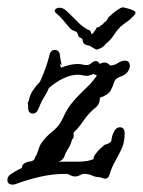

<svg xmlns="http://www.w3.org/2000/svg" viewBox="-42 -484 386 519"><path d="M289 -464Q295 -464 310.5 -459Q326 -454 324 -449Q324 -446 322 -444Q310 -431 301 -425Q292 -419 283 -411Q273 -401 265.5 -389Q258 -377 247 -368Q245 -367 243.5 -365Q242 -363 240 -361Q234 -355 226 -352Q222 -350 219 -350Q217 -350 210 -354.5Q203 -359 201 -360Q190 -362 186 -365Q182 -368 181 -377Q181 -379 177.5 -381Q174 -383 171 -384L167 -395Q166 -398 158.5 -400.5Q151 -403 146 -409Q133 -424 126.5 -432Q120 -440 109 -449Q104 -454 107.5 -458.5Q111 -463 118 -463H121Q129 -462 135.5 -456.5Q142 -451 163 -430Q166 -427 171.5 -421.5Q177 -416 180 -414L187 -409Q194 -404 199 -402.5Q204 -401 204 -393Q209 -392 211 -396Q213 -400 216 -403Q218 -409 221 -410Q224 -411 228 -412Q228 -412 228.5 -412.5Q229 -413 229 -414Q230 -416 232 -416Q234 -416 236 -419Q240 -424 243.5 -426Q247 -428 250 -435Q252 -439 254 -440Q256 -441 259 -444Q261 -447 273 -455.5Q285 -464 289 -464ZM-1 14Q-3 15 -8 15Q-22 15 -22 2Q-22 -5 -16 -11Q-12 -14 -3 -19.5Q6 -25 17 -30Q17 -45 42 -48Q50 -50 51.5 -55Q53 -60 56 -64Q57 -65 64 -85.5Q71 -106 107 -135Q119 -145 129.5 -168Q140 -191 152 -205Q163 -219 175.5 -231Q188 -243 201 -256Q206 -262 211 -268Q216 -274 220 -280Q214 -282 211 -284Q207 -283 202.5 -281Q198 -279 192 -279Q188 -279 181.5 -280.5Q175 -282 168 -282Q149 -282 128 -271.5Q107 -261 90 -246Q86 -236 81 -227.5Q76 -219 71 -211L61 -188Q56 -177 47 -177Q34 -177 34 -194V-200Q34 -201 33.5 -202Q33 -203 33 -204Q33 -208 36 -212Q38 -226 46.5 -239Q55 -252 66 -263Q84 -302 92 -336Q95 -349 106 -349Q119 -349 120 -334Q121 -329 122 -321Q123 -313 125 -309Q123 -309 122 -310H120L123 -301Q148 -311 168 -311Q175 -311 181.5 -309.5Q188 -308 192 -308Q199 -308 205 -313.5Q211 -319 217 -319Q223 -319 228 -311Q233 -315 241 -315Q246 -315 249.5 -312.5Q253 -310 256 -307Q267 -307 276.5 -313.5Q286 -320 296 -320Q309 -320 309 -306Q309 -299 303.5 -290.5Q298 -282 284 -277L279 -275Q269 -271 266 -260.5Q263 -250 256.5 -238.5Q250 -227 228 -220V-219Q228 -202 215 -192Q202 -182 189 -165Q182 -155 174.5 -145Q167 -135 158 -127Q156 -122 157 -117Q158 -112 153 -107Q152 -104 151 -101Q150 -98 149 -95Q145 -86 140 -78.5Q135 -71 132 -61Q127 -50 116 -47H127Q145 -47 170 -47Q195 -47 211 -54Q210 -60 217 -69Q224 -78 232.5 -85.5Q241 -93 242 -93Q259 -97 259.5 -106.5Q260 -116 267 -130Q273 -140 282 -140Q295 -140 295 -123Q295 -100 287 -82.5Q279 -65 269.5 -48.5Q260 -32 254 -12Q251 -1 242 -1Q239 -1 235.5 -2.5Q232 -4 228 -5Q217 -5 207 -9.5Q197 -14 186 -14Q180 -14 174 -10.5Q168 -7 161 -7Q154 -7 148 -10.5Q142 -14 136 -14Q100 -14 65.5 -6Q31 2 -1 14Z"/></svg>

Font: Are You Serious
Style: Regular
Weight: 400
Designer: Robert E. Leuschke
Foundry: Robert E. Leuschke
Version: Version 1.100